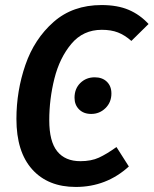

<svg xmlns="http://www.w3.org/2000/svg" viewBox="-20 -725 608 760"><path d="M568 -630 500 -563Q474 -586 447 -596.5Q420 -607 383 -607Q309 -607 262.5 -551.5Q216 -496 195.5 -414.5Q175 -333 175 -249Q175 -165 206.5 -126Q238 -87 298 -87Q341 -87 371.5 -101Q402 -115 441 -143L490 -66Q401 15 280 15Q170 15 107.5 -54.5Q45 -124 45 -254Q45 -365 80.5 -468Q116 -571 192 -638Q268 -705 382 -705Q445 -705 489.5 -686Q534 -667 568 -630ZM275 -338Q275 -374 298 -396.5Q321 -419 355 -419Q385 -419 403 -401.5Q421 -384 421 -355Q421 -320 397.5 -297Q374 -274 341 -274Q311 -274 293 -292Q275 -310 275 -338Z"/></svg>

Font: Fira Sans Condensed Medium
Style: Italic
Weight: 500
Width: 3
Italic angle: -8°
Designer: bBox Type GmbH & Carrois Corporate GbR & Edenspiekermann AG
Foundry: bBox Type GmbH & Carrois Corporate GbR & Edenspiekermann AG
Version: Version 4.301